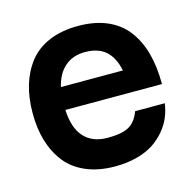

<svg xmlns="http://www.w3.org/2000/svg" viewBox="-88 -630 758 745"><g transform="rotate(-15 291.5 -258.0)"><path d="M287.1 -435.1Q238.3 -435.1 206.3 -407.5Q174.3 -379.9 162.1 -328.1H411.1Q399.9 -382.3 369.6 -408.7Q339.4 -435.1 287.1 -435.1ZM287.1 23.9Q220.7 23.9 170.7 2.7Q120.6 -18.6 90.3 -56.9Q60.1 -95.2 44.9 -145.5Q29.8 -195.8 29.8 -257.8Q29.8 -319.8 44.9 -370.1Q60.1 -420.4 90.3 -459Q120.6 -497.6 170.7 -518.8Q220.7 -540 287.1 -540Q353.5 -540 403.3 -518.6Q453.1 -497.1 483.6 -456.8Q514.2 -416.5 529.1 -361.8Q543.9 -307.1 543.9 -237.8H155.8Q159.2 -164.1 192.9 -127.4Q226.6 -90.8 287.1 -90.8Q343.3 -90.8 371.8 -106.2Q400.4 -121.6 416 -163.1H535.2Q531.2 -134.8 520.5 -108.6Q509.8 -82.5 489.5 -58.1Q469.2 -33.7 441.9 -15.6Q414.6 2.4 374.8 13.2Q335 23.9 287.1 23.9Z"/></g></svg>

Font: Miedinger*
Style: Bold
Weight: 700
Version: Version 001.000